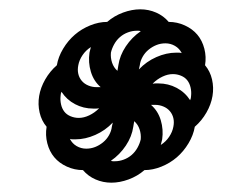

<svg xmlns="http://www.w3.org/2000/svg" viewBox="-20 -546 540 412"><path d="M187 -359H196Q181 -372 175 -392Q169 -412 172 -433Q173 -436 173.5 -439Q174 -442 175 -445Q164 -438 157 -427.5Q150 -417 148 -406Q146 -396 148 -387.5Q150 -379 155.5 -372.5Q161 -366 169.5 -362.5Q178 -359 187 -359ZM278 -397Q294 -414 315.5 -423.5Q337 -433 358 -433Q361 -433 364 -433Q367 -433 370 -432Q365 -442 355.5 -447.5Q346 -453 335 -453Q325 -453 316 -449.5Q307 -446 299 -439.5Q291 -433 286 -424Q281 -415 280 -406ZM234 -406Q237 -427 250 -446.5Q263 -466 282 -479Q280 -480 277.5 -480Q275 -480 273 -480Q264 -480 254.5 -476.5Q245 -473 237.5 -466.5Q230 -460 225 -451Q220 -442 218 -433Q217 -422 220.5 -411.5Q224 -401 232 -394ZM388 -331Q389 -333 389.5 -335.5Q390 -338 390 -340Q391 -349 389 -358Q387 -367 382 -373.5Q377 -380 368.5 -383.5Q360 -387 351 -387Q340 -387 328.5 -381.5Q317 -376 308 -367Q308 -366 308 -366H307Q310 -367 313.5 -367Q317 -367 320 -367Q341 -367 359 -357.5Q377 -348 388 -331ZM149 -293Q160 -293 171.5 -298.5Q183 -304 192 -313Q192 -314 192 -314H193Q190 -313 186.5 -313Q183 -313 180 -313Q159 -313 141 -322.5Q123 -332 112 -349Q111 -347 110.5 -344.5Q110 -342 110 -340Q109 -331 111 -322Q113 -313 118 -306.5Q123 -300 131.5 -296.5Q140 -293 149 -293ZM165 -227Q175 -227 184 -230.5Q193 -234 201 -240.5Q209 -247 214 -256Q219 -265 220 -274L222 -283Q206 -266 184.5 -256.5Q163 -247 142 -247Q139 -247 136 -247Q133 -247 130 -248Q135 -238 144.5 -232.5Q154 -227 165 -227ZM325 -235Q336 -242 343 -252.5Q350 -263 352 -274Q354 -284 352 -292.5Q350 -301 344.5 -307.5Q339 -314 330.5 -317.5Q322 -321 313 -321H304Q319 -308 325 -288Q331 -268 328 -247Q327 -244 326.5 -241Q326 -238 325 -235ZM227 -200Q236 -200 245.5 -203.5Q255 -207 262.5 -213.5Q270 -220 275 -229Q280 -238 282 -247Q283 -258 279.5 -268.5Q276 -279 268 -286L266 -274Q263 -253 250 -233.5Q237 -214 218 -201Q220 -200 222.5 -200Q225 -200 227 -200ZM219 -154Q201 -154 185 -161Q169 -168 158 -181Q140 -181 123.5 -188.5Q107 -196 96.5 -208.5Q86 -221 81.5 -238.5Q77 -256 80 -274Q69 -287 65 -304.5Q61 -322 64 -340Q67 -358 77 -375.5Q87 -393 102 -406Q105 -424 115.5 -441.5Q126 -459 140.5 -471.5Q155 -484 173.5 -491.5Q192 -499 210 -499Q225 -512 244 -519Q263 -526 281 -526Q299 -526 315 -519Q331 -512 342 -499Q360 -499 376.5 -491.5Q393 -484 403.5 -471.5Q414 -459 418.5 -441.5Q423 -424 420 -406Q431 -393 435 -375.5Q439 -358 436 -340Q433 -322 423 -304.5Q413 -287 398 -274Q395 -256 384.5 -238.5Q374 -221 359.5 -208.5Q345 -196 326.5 -188.5Q308 -181 290 -181Q275 -168 256 -161Q237 -154 219 -154Z"/></svg>

Font: Iosevka Oblique
Style: Regular
Weight: 400
Italic angle: -9°
Monospace: yes
Designer: Belleve Invis
Foundry: Belleve Invis
Version: Version 32.5.0; ttfautohint (v1.8.4)